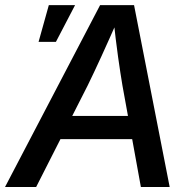

<svg xmlns="http://www.w3.org/2000/svg" viewBox="-43 -748 766 768"><path d="M-22.9 0 357.4 -727.5H493.2L635.7 0H520.5L446.8 -405.8Q439 -451.7 429.4 -519.5Q419.9 -587.4 409.7 -681.2H433.6Q393.6 -590.3 362.8 -522.9Q332 -455.6 307.6 -405.8L101.6 0ZM150.4 -191.4 165.5 -284.2H541.5L526.4 -191.4ZM111.3 -580.6 152.3 -727.5H257.3L180.7 -580.6Z"/></svg>

Font: Inter 17pt Medium
Style: Italic
Weight: 500
Italic angle: -9.3988°
Version: Version 4.001;git-66647c0bb